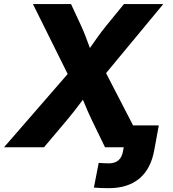

<svg xmlns="http://www.w3.org/2000/svg" viewBox="-52 -748 876 975"><path d="M-31.7 0 346.7 -435.5 325.2 -304.7 115.2 -727.5H308.6L359.4 -618.2Q372.6 -589.4 382.8 -562.7Q393.1 -536.1 402.1 -510.7Q411.1 -485.4 421.4 -460.4H372.6Q391.6 -485.4 409.2 -510.7Q426.8 -536.1 445.8 -562.7Q464.8 -589.4 488.3 -618.2L577.6 -727.5H777.3L435.1 -314.5L455.1 -437.5L681.2 0H481.4L413.6 -139.6Q401.9 -164.1 393.1 -184.3Q384.3 -204.6 376.7 -223.4Q369.1 -242.2 359.9 -262.7H384.8Q369.1 -242.7 355.2 -223.6Q341.3 -204.6 325.4 -184.3Q309.6 -164.1 289.1 -139.6L171.4 0ZM501 207.5Q481.4 207.5 462.9 206.8Q444.3 206.1 424.8 204.6L449.2 79.1Q460.9 80.1 475.1 80.8Q489.3 81.5 501.5 81.5Q531.2 81.5 549.6 65.9Q567.9 50.3 573.2 17.1L576.2 0H521.5L540 -111.3H754.4L731.4 14.2Q713.9 110.8 655 159.2Q596.2 207.5 501 207.5Z"/></svg>

Font: Inter 24pt ExtraBold
Style: Italic
Weight: 800
Italic angle: -9.3988°
Designer: Rasmus Andersson
Foundry: rsms
Version: Version 4.001;git-66647c0bb